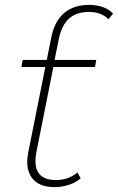

<svg xmlns="http://www.w3.org/2000/svg" viewBox="-20 -765 484 788"><path d="M204 3Q161 3 134 -14Q107 -31 97 -63Q87 -95 96 -140L166 -490H68L73 -519H172L190 -609Q203 -677 242.5 -711Q282 -745 346 -745Q376 -745 402 -736Q428 -727 444 -709L425 -686Q396 -716 345 -716Q294 -716 263.5 -689Q233 -662 221 -603L204 -519H375L370 -490H199L130 -144Q118 -85 138 -55.5Q158 -26 210 -26Q235 -26 257.5 -34Q280 -42 298 -57L311 -33Q289 -14 260 -5.5Q231 3 204 3Z"/></svg>

Font: Montserrat Thin ExtraLight
Style: Italic
Weight: 250
Italic angle: -11.3°
Version: Version 9.000